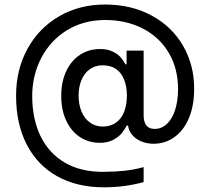

<svg xmlns="http://www.w3.org/2000/svg" viewBox="-20 -718 920 840"><path d="M247.9 -299Q247.9 -360.5 270 -407.1Q292.1 -453.7 330.6 -478.6Q369.1 -503.5 417.8 -503.5Q449.9 -503.5 472.9 -492.4Q495.9 -481.4 508.3 -466.7Q520.7 -452 529 -436.5H533.8V-496.5H608.4V-168.5H534.5Q524.9 -150.6 512.4 -135Q500 -119.5 475.8 -106.4Q451.7 -93.2 417.1 -93.2Q368.1 -93.2 329.8 -118.4Q291.4 -143.6 269.7 -190.1Q247.9 -236.5 247.9 -299ZM535.2 -299.7Q534.9 -340.1 523 -370Q511 -399.9 487.6 -416.1Q464.1 -432.3 429.6 -432.3Q396.4 -432.3 372.6 -415.1Q348.8 -397.8 336.3 -367.6Q323.9 -337.4 323.9 -299.7Q323.9 -261.4 336.3 -230.8Q348.8 -200.3 372.8 -182.3Q396.8 -164.4 429.6 -164.4Q463.7 -164.4 487.4 -181.3Q511 -198.2 523 -228.4Q534.9 -258.6 535.2 -299.7ZM50.4 -298.3Q50.1 -412.6 100 -504Q149.9 -595.3 238.8 -646.8Q327.7 -698.2 439.9 -698.2Q554.2 -698.2 643.1 -650.2Q732 -602.2 780.9 -517.8Q829.8 -433.4 829.4 -328.7Q829.4 -255.2 806.3 -200.8Q783.1 -146.4 742.6 -117.7Q702 -89.1 651.9 -89.1Q620.5 -89.1 594.8 -100.8Q569.1 -112.6 554.6 -132.3Q540.1 -151.9 540.1 -176.1L608.4 -210.6Q609.1 -191.6 614.6 -179Q620.2 -166.4 630.7 -160.2Q641.2 -154 656.8 -154Q686.8 -154 710.1 -175.8Q733.4 -197.5 746 -236.7Q758.6 -275.9 759 -326.7Q759.3 -417.1 718.8 -486.2Q678.2 -555.2 605.3 -592.9Q532.5 -630.5 439.9 -630.5Q345.3 -630.2 273.1 -585.8Q201 -541.4 161.1 -465.6Q121.2 -389.8 120.9 -298.3Q120.9 -198.2 157.1 -122.9Q193.4 -47.7 263.8 -6.4Q334.3 34.9 435.1 33.8Q489.3 33.1 527.5 28.8Q565.6 24.5 608.4 13.1V78.7Q568 89.8 524.9 95.6Q481.7 101.5 435.1 101.5Q317 101.5 230.3 53.2Q143.6 4.8 97 -85.5Q50.4 -175.8 50.4 -298.3Z"/></svg>

Font: Pretendard Variable
Style: Regular
Weight: 400
Designer: Base glyphs from Inter by Rasmus Andersson; Hangul glyphs from Noto Sans CJK(Source Han Sans) by Jang Soo-young and Kang
Foundry: Kil Hyung-jin
Version: Version 1.100;FEAKit 1.0